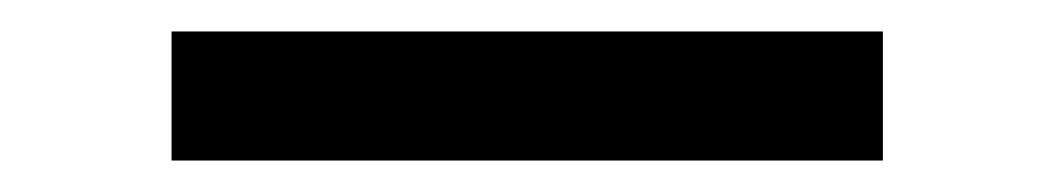

<svg xmlns="http://www.w3.org/2000/svg" viewBox="-20 109 670 122"><path d="M89 129H541V211H89Z"/></svg>

Font: Piazzolla Thin
Style: Bold
Weight: 700
Version: Version 2.005